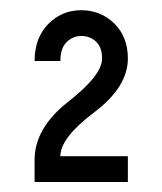

<svg xmlns="http://www.w3.org/2000/svg" viewBox="-20 -804 323 382"><path d="M234.4 -441.9H48.8V-485.8Q48.8 -549.3 116 -601.8Q183.1 -654.3 183.1 -687.5Q183.1 -710 171.1 -721.2Q159.2 -732.4 141.6 -732.4Q124.5 -732.4 112.3 -720Q100.1 -707.5 100.1 -682.6H48.8Q48.8 -728.5 75.9 -756.1Q103 -783.7 141.6 -783.7Q180.2 -783.7 207.3 -757.3Q234.4 -731 234.4 -687.5Q234.4 -630.9 167.2 -580.3Q100.1 -529.8 100.1 -493.2H234.4Z"/></svg>

Font: Catrinity
Style: Regular
Weight: 400
Designer: Alexander Lange
Foundry: High-Logic / Made with FontCreator
Version: Version 2.090;May 20, 2024;FontCreator 15.0.0.2974 64-bit